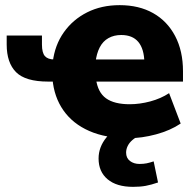

<svg xmlns="http://www.w3.org/2000/svg" viewBox="-20 -526 748 746"><path d="M479 11Q391 11 327 -17Q263 -45 226.5 -97Q190 -149 184 -219L195 -209H167Q79 -209 42.5 -245.5Q6 -282 6 -353V-388H143V-353Q143 -321 154.5 -308Q166 -295 191 -295H206L185 -285Q193 -351 228 -400.5Q263 -450 318.5 -478Q374 -506 445 -506Q520 -506 575 -475Q630 -444 660.5 -386Q691 -328 691 -249V-209H344L353 -219Q360 -167 392 -144Q424 -121 484 -121Q523 -121 564 -132Q605 -143 637 -164L682 -46Q642 -19 586.5 -4Q531 11 479 11ZM451 -390Q423 -390 401.5 -378Q380 -366 367.5 -342Q355 -318 351 -283L345 -295H558L541 -283Q540 -336 517.5 -363Q495 -390 451 -390ZM497 200Q433 200 398 170.5Q363 141 363 90Q363 45 394 7.5Q425 -30 473 -49L523 0Q506 8 494 18.5Q482 29 476 41.5Q470 54 470 67Q470 88 485 99.5Q500 111 522 111Q538 111 550 108.5Q562 106 577 101L594 183Q568 192 546.5 196Q525 200 497 200Z"/></svg>

Font: Nunito Sans 11pt Black
Style: Regular
Weight: 900
Version: Version 3.101;gftools[0.9.27]